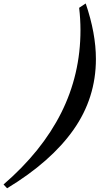

<svg xmlns="http://www.w3.org/2000/svg" viewBox="-165 -852 618 1082"><path d="M318 -832.5Q375.5 -664 375.5 -519.5Q375.5 -300 249 -120.5Q122.5 59 -125 209L-145 187.5Q71 1 179.8 -215.8Q288.5 -432.5 288.5 -682Q288.5 -744.5 281 -808Z"/></svg>

Font: Libre Caslon Text SemiBold Italic
Style: Regular
Weight: 600
Italic angle: -22.583°
Designer: Pablo Impallari, Rodrigo Fuenzalida, Katja Schimmel
Foundry: Pablo Impallari, Rodrigo Fuenzalida
Version: Version 2.000